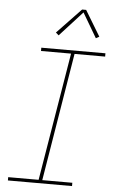

<svg xmlns="http://www.w3.org/2000/svg" viewBox="-63 -1003 625 1044"><g transform="rotate(5 250.0 -480.5)"><path d="M21 0V-18H187L303 -717H139V-735H489V-717H322L207 -18H371V0ZM227 -810 211 -824 342 -961H364L448 -822L430 -812L351 -946Z"/></g></svg>

Font: Iosevka Slab Thin Oblique
Style: Regular
Weight: 100
Italic angle: -9°
Monospace: yes
Designer: Belleve Invis
Foundry: Belleve Invis
Version: Version 11.1.0; ttfautohint (v1.8.3)